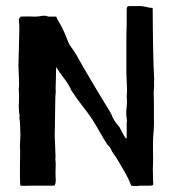

<svg xmlns="http://www.w3.org/2000/svg" viewBox="-20 -584 570 635"><path d="M256 -361Q276 -327 298.5 -289Q321 -251 347 -209Q352 -195 359.5 -183.5Q367 -172 375 -164Q379 -156 385 -144.5Q391 -133 397 -125L399 -129V-180Q399 -182 399.5 -182.5Q400 -183 400 -185Q396 -208 398.5 -226.5Q401 -245 399 -266Q400 -273 400 -279Q400 -285 400 -291L398 -343V-467Q398 -471 398.5 -482Q399 -493 399 -506.5Q399 -520 399 -533Q399 -546 399 -553Q399 -557 400.5 -560.5Q402 -564 410 -564H443Q452 -564 464 -561Q476 -558 480 -558H485Q485 -524 485.5 -488.5Q486 -453 486.5 -421.5Q487 -390 488 -363.5Q489 -337 490 -321Q489 -313 489.5 -305.5Q490 -298 489 -290Q488 -279 488.5 -268Q489 -257 489 -246V-198Q490 -171 488.5 -155Q487 -139 487 -136Q486 -122 486 -108Q486 -94 486 -80Q487 -61 486 -42.5Q485 -24 486 -5Q486 3 486 10Q486 17 487 25Q487 30 476 30H443Q431 32 424 31Q417 30 414 30Q409 17 405 8.5Q401 0 396.5 -8Q392 -16 387 -24.5Q382 -33 375 -45Q372 -50 367 -58.5Q362 -67 358 -72Q352 -79 348 -88.5Q344 -98 335 -106Q322 -126 310 -147.5Q298 -169 284 -191Q270 -212 252 -234.5Q234 -257 216 -285Q208 -304 192.5 -324Q177 -344 166 -362Q166 -364 165.5 -354Q165 -344 165 -331.5Q165 -319 164.5 -308.5Q164 -298 164 -298V-290Q165 -282 164 -274.5Q163 -267 163 -259L161 -135L163 -83Q163 -77 163.5 -71Q164 -65 163 -58Q165 -44 164 -28.5Q163 -13 164 2Q165 16 163.5 22Q162 28 160 30H81Q73 30 64.5 30.5Q56 31 48 30Q47 30 46.5 21.5Q46 13 46 1.5Q46 -10 46 -22Q46 -34 46 -40Q46 -54 46.5 -68.5Q47 -83 46 -97Q46 -111 47 -124.5Q48 -138 47 -152Q47 -162 46.5 -168.5Q46 -175 46 -180L44 -195Q44 -197 44.5 -197.5Q45 -198 45 -200Q41 -223 42.5 -245Q44 -267 42 -288Q43 -295 43 -301Q43 -307 43 -313L41 -365L44 -489Q44 -497 43.5 -504.5Q43 -512 42 -520L48 -529Q53 -529 65 -529.5Q77 -530 93 -529Q106 -529 112.5 -530.5Q119 -532 127 -532Q132 -532 135.5 -530.5Q139 -529 145 -529H166Q169 -521 174.5 -512Q180 -503 185 -493Q196 -471 201.5 -455.5Q207 -440 212 -433Q216 -428 222 -419Q228 -410 234 -400Q240 -390 245.5 -379.5Q251 -369 256 -361Z"/></svg>

Font: Kirang Haerang
Style: Regular
Weight: 400
Version: Version 1.00